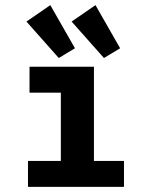

<svg xmlns="http://www.w3.org/2000/svg" viewBox="-20 -728 590 748"><path d="M89 0V-101H217V-367H95V-468H346V-101H463V0ZM209 -502 83 -644 176 -708 272 -540ZM385 -502 259 -644 352 -708 448 -540Z"/></svg>

Font: Inconsolata SemiExpanded ExtraBold
Style: Regular
Weight: 800
Width: 6
Monospace: yes
Designer: Raph Levien, Cyreal, Brenton Simpson
Foundry: Raph Levien, Cyreal, Google
Version: Version 3.001; ttfautohint (v1.8.2.53-6de2)